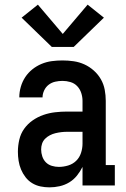

<svg xmlns="http://www.w3.org/2000/svg" viewBox="-20 -798 540 826"><path d="M193 8Q173 8 154 4Q135 0 118.5 -10Q102 -20 90 -35.5Q78 -51 70.5 -69Q63 -87 60 -106.5Q57 -126 57 -145Q57 -171 63 -197Q69 -223 84 -244Q99 -265 120.5 -280Q142 -295 166.5 -303.5Q191 -312 217 -315Q243 -318 268 -318H335V-364Q335 -381 329.5 -398Q324 -415 312 -427.5Q300 -440 283 -445Q266 -450 249 -450Q233 -450 217.5 -446.5Q202 -443 189.5 -433.5Q177 -424 170 -409Q163 -394 163 -379Q163 -379 163 -379Q163 -379 163 -379H63Q63 -379 63 -379Q63 -379 63 -379Q63 -402 69.5 -424.5Q76 -447 88.5 -466Q101 -485 119 -499.5Q137 -514 158.5 -523Q180 -532 203 -535Q226 -538 249 -538Q273 -538 297 -534.5Q321 -531 343 -521Q365 -511 383.5 -494.5Q402 -478 414 -457Q426 -436 430.5 -412Q435 -388 435 -364V-88H474V0H335V-80Q325 -60 311 -42.5Q297 -25 278 -13.5Q259 -2 237 3Q215 8 193 8ZM233 -80Q253 -80 273 -86Q293 -92 307.5 -106Q322 -120 328.5 -140Q335 -160 335 -180V-231H268Q256 -231 243.5 -229.5Q231 -228 218.5 -225Q206 -222 194.5 -216Q183 -210 174 -201Q165 -192 161 -180Q157 -168 157 -155Q157 -140 162 -125Q167 -110 177.5 -99.5Q188 -89 203 -84.5Q218 -80 233 -80ZM203 -596 73 -722 143 -778 250 -652 357 -778 427 -722 297 -596Z"/></svg>

Font: Iosevka Slab Semibold
Style: Regular
Weight: 600
Monospace: yes
Designer: Belleve Invis
Foundry: Belleve Invis
Version: Version 11.1.1; ttfautohint (v1.8.3)